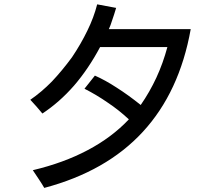

<svg xmlns="http://www.w3.org/2000/svg" viewBox="-20 -829 1040 900"><path d="M449.2 -608.4Q528.3 -608.4 764.6 -608.4Q744.1 -532.2 712.9 -464.8Q681.6 -397.5 639.6 -336.9Q581.1 -383.8 527.3 -418Q473.6 -453.1 424.8 -474.6Q408.2 -454.1 376 -413.1Q433.6 -383.8 485.4 -347.7Q538.1 -312.5 584 -269.5Q503.9 -184.6 390.6 -125Q278.3 -65.4 133.8 -31.2Q149.4 -7.8 163.1 12.7Q176.8 33.2 187.5 51.8Q478.5 -25.4 649.4 -210.9Q821.3 -397.5 874 -692.4Q746.1 -692.4 490.2 -692.4Q498 -709 505.9 -734.4Q514.6 -758.8 524.4 -792Q495.1 -797.9 435.5 -808.6Q419.9 -747.1 389.6 -685.5Q359.4 -623 317.4 -560.5Q271.5 -498 223.6 -447.3Q174.8 -397.5 122.1 -361.3Q136.7 -345.7 151.4 -329.1Q165 -313.5 178.7 -296.9Q258.8 -349.6 327.1 -427.7Q394.5 -505.9 449.2 -608.4Z"/></svg>

Font: Aptus Gothic JP
Style: Medium
Weight: 400
Designer: Fuminori Ogawa / Motoya
Version: Version 1